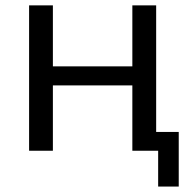

<svg xmlns="http://www.w3.org/2000/svg" viewBox="-20 -559 704 712"><path d="M566.5 0H470.8V-242.3H176.1V0H87.9V-539.1H176.1V-312.9H470.8V-539.1H559.1V-69.7H642.8V132.8H566.5Z"/></svg>

Font: Min Sans VF VF
Style: Regular
Weight: 400
Designer: Jinseong-Kim, NotoSansCJK, Nunito
Foundry: Jinseong-Kim
Version: Version 1.420;Glyphs 3.1.2 (3151)